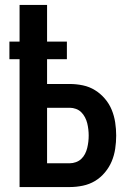

<svg xmlns="http://www.w3.org/2000/svg" viewBox="-20 -755 540 775"><path d="M59 0V-516H18V-587H59V-735H170V-587H250V-516H170V-416H262Q288 -416 314.5 -410.5Q341 -405 363.5 -391Q386 -377 403.5 -356.5Q421 -336 431 -311.5Q441 -287 445 -260.5Q449 -234 449 -208Q449 -181 445 -154.5Q441 -128 431 -104Q421 -80 403.5 -59Q386 -38 363.5 -24.5Q341 -11 314.5 -5.5Q288 0 262 0ZM170 -96H262Q274 -96 286.5 -100.5Q299 -105 308 -113.5Q317 -122 323 -133.5Q329 -145 332 -157.5Q335 -170 336.5 -182.5Q338 -195 338 -208Q338 -220 336.5 -233Q335 -246 332 -258Q329 -270 323 -281.5Q317 -293 308 -302Q299 -311 286.5 -315.5Q274 -320 262 -320H170Z"/></svg>

Font: Iosevka SS08 Regular
Style: Bold
Weight: 700
Monospace: yes
Designer: Belleve Invis
Foundry: Belleve Invis
Version: Version 16.3.4; ttfautohint (v1.8.4)